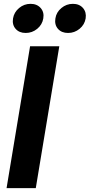

<svg xmlns="http://www.w3.org/2000/svg" viewBox="-20 -965 460 985"><path d="M284.2 -727.5 163.6 0H13.7L134.3 -727.5ZM329.1 -795.9Q295.9 -795.9 277.3 -817.1Q258.8 -838.4 264.2 -870.6Q269 -902.3 294.9 -923.8Q320.8 -945.3 354 -945.3Q387.2 -945.3 405.8 -923.8Q424.3 -902.3 419.4 -870.6Q414.1 -838.4 388.2 -817.1Q362.3 -795.9 329.1 -795.9ZM111.8 -795.9Q78.6 -795.9 60.1 -817.1Q41.5 -838.4 46.9 -870.6Q52.2 -902.3 77.9 -923.8Q103.5 -945.3 136.7 -945.3Q169.9 -945.3 188.7 -923.8Q207.5 -902.3 202.1 -870.6Q196.8 -838.4 170.9 -817.1Q145 -795.9 111.8 -795.9Z"/></svg>

Font: Inter 28pt
Style: Bold Italic
Weight: 700
Italic angle: -9.3988°
Designer: Rasmus Andersson
Foundry: rsms
Version: Version 4.001;git-66647c0bb